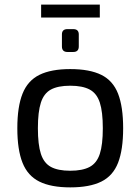

<svg xmlns="http://www.w3.org/2000/svg" viewBox="-20 -798 608 831"><path d="M284 -499Q368 -499 418.5 -474Q469 -449 491 -392.5Q513 -336 513 -243Q513 -150 491 -93.5Q469 -37 418.5 -12Q368 13 284 13Q201 13 150.5 -12Q100 -37 77.5 -93.5Q55 -150 55 -243Q55 -336 77.5 -392.5Q100 -449 150.5 -474Q201 -499 284 -499ZM284 -427Q231 -427 200.5 -410.5Q170 -394 157 -354Q144 -314 144 -243Q144 -172 157 -132Q170 -92 200.5 -75.5Q231 -59 284 -59Q337 -59 368 -75.5Q399 -92 412 -132Q425 -172 425 -243Q425 -314 412 -354Q399 -394 368 -410.5Q337 -427 284 -427ZM158 -778H412V-722H158ZM297 -672Q321 -672 321 -649V-597Q321 -585 315 -579Q309 -573 297 -573H272Q248 -573 248 -597V-649Q248 -672 272 -672Z"/></svg>

Font: Exo 2
Style: Regular
Weight: 400
Designer: Natanael Gama
Foundry: Natanael Gama
Version: Version 2.010